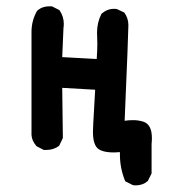

<svg xmlns="http://www.w3.org/2000/svg" viewBox="-20 -466 540 598"><path d="M283.2 -331.1 282.2 -364.3Q282.2 -395.5 295.9 -422.9Q313.5 -438.5 335 -438.5Q342.8 -438.5 344.7 -437.5L367.2 -426.8Q379.9 -409.2 379.9 -387.7Q379.9 -363.3 368.2 -89.8Q379.9 -91.8 395.5 -91.8Q411.1 -91.8 426.8 -86.9Q453.1 -78.1 453.1 -36.1Q453.1 -27.3 452.1 -17.6V74.2L440.4 97.7Q424.8 111.3 403.3 111.3Q395.5 111.3 393.6 110.4L370.1 98.6Q353.5 58.6 353.5 15.6Q353.5 11.7 353.5 7.8Q343.8 8.8 335.9 8.8Q296.9 8.8 283.2 -4.9Q269.5 -18.6 269.5 -55.7Q269.5 -67.4 270.5 -82L276.4 -186.5L173.8 -192.4L175.8 -36.1L164.1 -11.7Q146.5 1 125 1Q122.1 1 116.2 1L93.8 -10.7Q79.1 -27.3 78.1 -45.9V-366.2Q78.1 -402.3 95.7 -432.6Q111.3 -446.3 132.8 -446.3Q135.7 -446.3 141.6 -446.3L165 -434.6Q178.7 -415 178.7 -391.6Q178.7 -385.7 177.7 -378.9L173.8 -288.1L281.2 -282.2Q283.2 -309.6 283.2 -331.1Z"/></svg>

Font: JasonHandwriting2
Style: SemiBold
Weight: 600
Version: Version 1.04.7